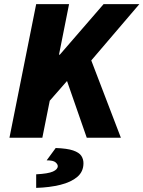

<svg xmlns="http://www.w3.org/2000/svg" viewBox="-20 -670 698 934"><path d="M26 0 156 -650H316L267 -404H271L484 -650H658L424 -376L568 0H402L306 -276L222 -180L186 0ZM156 244V178Q214 175 237.5 164.5Q261 154 261 138Q261 129 250 119.5Q239 110 207 110L251 50Q307 52 336 62Q365 72 375.5 88Q386 104 386 124Q386 165 356 190.5Q326 216 274 229Q222 242 156 244Z"/></svg>

Font: Source Sans 3 ExtraLight Black
Style: Italic
Weight: 900
Italic angle: -11°
Version: Version 3.052;hotconv 1.1.0;makeotfexe 2.6.0